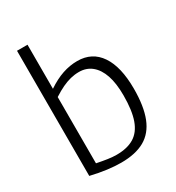

<svg xmlns="http://www.w3.org/2000/svg" viewBox="-180 -848 883 966"><g transform="rotate(-30 261.5 -365.0)"><path d="M67 -13V-740H128V-484Q174 -515 217 -529.5Q260 -544 303 -544Q389 -544 435 -476Q481 -408 481 -281Q481 -179 455.5 -114.5Q430 -50 377 -20Q324 10 240 10Q204 10 161 4.5Q118 -1 67 -13ZM128 -51Q163 -44 190 -40Q217 -36 240 -36Q302 -36 341.5 -60Q381 -84 400 -137Q419 -190 419 -278Q419 -348 403 -395Q387 -442 356.5 -467Q326 -492 283 -492Q258 -492 234 -486Q210 -480 184.5 -468Q159 -456 128 -436Z"/></g></svg>

Font: Georama ExtraCondensed Thin Light
Style: Regular
Weight: 300
Version: Version 1.001